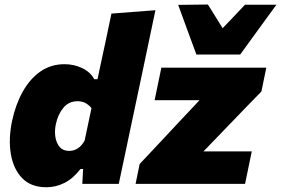

<svg xmlns="http://www.w3.org/2000/svg" viewBox="-20 -792 1210 827"><path d="M180 14.5Q113 14.5 75 -25.2Q37 -65 26.5 -130Q16 -195 32 -271Q47 -341.5 77.8 -396.8Q108.5 -452 153.8 -483.8Q199 -515.5 258 -515.5Q298.5 -515.5 333.8 -498.8Q369 -482 386 -451H400L409 -493.5Q422 -553 434.5 -612.2Q447 -671.5 460 -733.5L649.5 -748Q637.5 -690 624 -626.8Q610.5 -563.5 596 -493.5L537 -215Q523.5 -151 513.2 -101.8Q503 -52.5 491.5 0H334.5L338 -64H326.5Q295 -23 257.8 -4.2Q220.5 14.5 180 14.5ZM277.5 -142Q320 -142 344.5 -186.5L374 -326Q364.5 -339 349.2 -347.5Q334 -356 314 -356Q276.5 -356 253 -327.8Q229.5 -299.5 220.5 -257Q214.5 -228.5 218.5 -202.2Q222.5 -176 237 -159Q251.5 -142 277.5 -142ZM564 0 581.5 -85.5Q624 -130.5 663.5 -172.8Q703 -215 738.5 -253L839.5 -360.5H646L675 -500.5H1127L1106 -398Q1075.5 -367 1034.2 -324.2Q993 -281.5 955 -242L856.5 -140H1064.5L1035.5 0ZM826 -557Q806 -610.5 786.5 -664Q767 -717.5 747.5 -771L875.5 -772.5Q891 -747.5 907 -722Q923 -696.5 939 -670.5Q963.5 -696 987.5 -721.2Q1011.5 -746.5 1035 -771.5H1170.5Q1131 -717 1092.2 -664Q1053.5 -611 1014.5 -557Z"/></svg>

Font: Commissioner ExtraBold
Style: Italic
Weight: 800
Italic angle: -12°
Designer: Kostas Bartsokas
Foundry: Kostas Bartsokas
Version: Version 1.000; ttfautohint (v1.8.3)